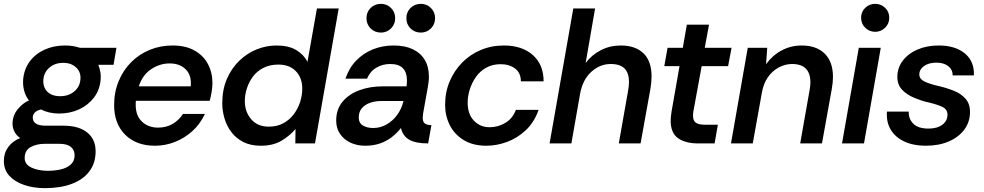

<svg xmlns="http://www.w3.org/2000/svg" viewBox="-57 -744 5103 996"><path d="M176 232Q117 232 68.5 215.5Q20 199 -8.5 168Q-37 137 -37 91Q-37 50 -14.5 19Q8 -12 48 -28Q29 -40 18.5 -60Q8 -80 8 -102Q8 -143 33.5 -175.5Q59 -208 93 -223Q76 -245 68.5 -272.5Q61 -300 63 -331Q68 -386 97.5 -425.5Q127 -465 174.5 -486.5Q222 -508 280 -508Q322 -508 358 -496H547L532 -408H453Q460 -390 463.5 -371Q467 -352 465 -331Q461 -278 430.5 -238Q400 -198 353 -176.5Q306 -155 249 -155Q223 -155 199 -160.5Q175 -166 157 -176Q138 -173 125.5 -162Q113 -151 113 -134Q113 -92 181 -92H273Q351 -92 395 -57Q439 -22 439 41Q439 102 406.5 145Q374 188 315 210Q256 232 176 232ZM191 142Q226 142 257.5 135Q289 128 309.5 110Q330 92 330 61Q330 34 310.5 18Q291 2 251 2H175Q133 2 102 19Q71 36 71 76Q71 109 106.5 125.5Q142 142 191 142ZM256 -245Q298 -245 327.5 -269Q357 -293 360 -331Q364 -369 338.5 -393.5Q313 -418 271 -418Q228 -418 199.5 -393.5Q171 -369 168 -331Q165 -293 188 -269Q211 -245 256 -245Z M747 12Q650 12 592.5 -45Q535 -102 535 -199Q535 -266 558.5 -323Q582 -380 623.5 -421.5Q665 -463 720 -485.5Q775 -508 838 -508Q906 -508 952 -482Q998 -456 1021.5 -412Q1045 -368 1045 -314Q1045 -291 1040.5 -265.5Q1036 -240 1031 -221H648Q647 -216 647 -210.5Q647 -205 647 -200Q647 -143 680 -112.5Q713 -82 763 -82Q806 -82 839 -101.5Q872 -121 892 -153H1006Q981 -100 940.5 -63.5Q900 -27 850 -7.5Q800 12 747 12ZM663 -296H932Q933 -301 933 -304.5Q933 -308 933 -311Q934 -359 903.5 -387Q873 -415 823 -415Q772 -415 727 -385Q682 -355 663 -296Z M1296 12Q1243 12 1205 -7.5Q1167 -27 1143 -59Q1119 -91 1107.5 -130Q1096 -169 1096 -208Q1096 -279 1120 -334.5Q1144 -390 1184.5 -429Q1225 -468 1275 -488Q1325 -508 1377 -508Q1440 -508 1479.5 -484.5Q1519 -461 1538 -423L1587 -700H1700L1577 0H1475L1476 -75Q1448 -41 1404 -14.5Q1360 12 1296 12ZM1337 -87Q1381 -87 1413.5 -105Q1446 -123 1467.5 -152Q1489 -181 1500 -215.5Q1511 -250 1511 -284Q1511 -340 1478 -374.5Q1445 -409 1387 -409Q1343 -409 1309.5 -392Q1276 -375 1255 -346.5Q1234 -318 1223.5 -285Q1213 -252 1213 -220Q1213 -164 1246 -125.5Q1279 -87 1337 -87Z M1838 12Q1796 12 1762 -3.5Q1728 -19 1707.5 -48.5Q1687 -78 1687 -118Q1687 -177 1720 -216.5Q1753 -256 1807.5 -276Q1862 -296 1926 -296H2052Q2053 -306 2053.5 -313.5Q2054 -321 2054 -328Q2054 -368 2033 -390Q2012 -412 1967 -412Q1928 -412 1895.5 -393Q1863 -374 1847 -336H1735Q1754 -392 1791 -430Q1828 -468 1877.5 -488Q1927 -508 1985 -508Q2043 -508 2083.5 -489Q2124 -470 2146 -434Q2168 -398 2168 -345Q2168 -333 2166.5 -321.5Q2165 -310 2163 -296L2138 -156Q2137 -149 2136.5 -142Q2136 -135 2136 -131Q2136 -112 2147 -103.5Q2158 -95 2181 -95L2164 0Q2099 0 2065.5 -19.5Q2032 -39 2023 -80Q2002 -53 1974.5 -32Q1947 -11 1913 0.5Q1879 12 1838 12ZM1879 -80Q1917 -80 1949.5 -99Q1982 -118 2004.5 -149.5Q2027 -181 2036 -220H1920Q1890 -220 1863.5 -211Q1837 -202 1820.5 -183Q1804 -164 1804 -135Q1804 -106 1825.5 -93Q1847 -80 1879 -80ZM2126 -575Q2094 -575 2072.5 -596.5Q2051 -618 2051 -650Q2051 -681 2072.5 -702.5Q2094 -724 2126 -724Q2157 -724 2178.5 -702.5Q2200 -681 2200 -650Q2200 -618 2178.5 -596.5Q2157 -575 2126 -575ZM1919 -575Q1887 -575 1865.5 -596.5Q1844 -618 1844 -650Q1844 -681 1865.5 -702.5Q1887 -724 1919 -724Q1950 -724 1971.5 -702.5Q1993 -681 1993 -650Q1993 -618 1971.5 -596.5Q1950 -575 1919 -575Z M2466 12Q2397 12 2349 -17Q2301 -46 2276.5 -94.5Q2252 -143 2252 -200Q2252 -266 2275.5 -321.5Q2299 -377 2340 -419Q2381 -461 2436.5 -484.5Q2492 -508 2557 -508Q2651 -508 2707 -458.5Q2763 -409 2763 -322H2645Q2645 -366 2615 -388.5Q2585 -411 2540 -411Q2498 -411 2465.5 -393Q2433 -375 2412 -345Q2391 -315 2380 -280Q2369 -245 2369 -211Q2369 -152 2401.5 -118Q2434 -84 2483 -84Q2527 -84 2565 -107Q2603 -130 2619 -174H2737Q2714 -109 2670 -68Q2626 -27 2572.5 -7.5Q2519 12 2466 12Z M2794 0 2917 -700H3030L2981 -417Q3012 -459 3059.5 -483.5Q3107 -508 3163 -508Q3239 -508 3281 -467.5Q3323 -427 3323 -347Q3323 -318 3317 -283L3266 0H3153L3201 -272Q3203 -285 3204.5 -296Q3206 -307 3206 -318Q3206 -365 3183 -388.5Q3160 -412 3111 -412Q3055 -412 3010 -371Q2965 -330 2952 -256L2907 0Z M3565 0Q3499 0 3460.5 -27Q3422 -54 3422 -119Q3422 -130 3423.5 -142Q3425 -154 3427 -167L3468 -401H3389L3406 -496H3485L3506 -616H3621L3599 -496H3738L3720 -401H3583L3540 -167Q3539 -161 3538.5 -155Q3538 -149 3538 -144Q3538 -118 3552.5 -107.5Q3567 -97 3600 -97H3667L3650 0Z M3735 0 3822 -496H3923L3917 -411Q3949 -456 3997 -482Q4045 -508 4102 -508Q4178 -508 4221 -466Q4264 -424 4264 -345Q4264 -331 4262.5 -315.5Q4261 -300 4258 -283L4207 0H4094L4142 -272Q4144 -282 4145.5 -295Q4147 -308 4147 -316Q4147 -412 4052 -412Q4015 -412 3981.5 -393.5Q3948 -375 3925.5 -342Q3903 -309 3895 -262L3848 0Z M4311 0 4398 -496H4512L4425 0ZM4483 -579Q4453 -579 4431.5 -600Q4410 -621 4410 -652Q4410 -683 4431.5 -703.5Q4453 -724 4483 -724Q4513 -724 4534.5 -703.5Q4556 -683 4556 -652Q4556 -621 4534.5 -600Q4513 -579 4483 -579Z M4745 12Q4680 12 4633 -10.5Q4586 -33 4563 -72.5Q4540 -112 4544 -165H4657Q4656 -127 4681 -102Q4706 -77 4760 -77Q4805 -77 4831.5 -97Q4858 -117 4858 -149Q4858 -177 4831.5 -189.5Q4805 -202 4763 -212Q4743 -216 4723.5 -222.5Q4704 -229 4685 -237Q4648 -252 4623 -278Q4598 -304 4598 -345Q4598 -392 4626 -429Q4654 -466 4702.5 -487Q4751 -508 4813 -508Q4898 -508 4948 -467Q4998 -426 4995 -353H4885Q4885 -383 4862 -401Q4839 -419 4801 -419Q4761 -419 4736.5 -401.5Q4712 -384 4712 -358Q4712 -334 4739 -321Q4766 -308 4811 -298Q4854 -288 4891.5 -273Q4929 -258 4952 -231.5Q4975 -205 4975 -164Q4975 -112 4946 -72.5Q4917 -33 4865.5 -10.5Q4814 12 4745 12Z"/></svg>

Font: Rethink Sans SemiBold
Style: Italic
Weight: 600
Italic angle: -10°
Designer: The Rethink Sans project authors (Hans Thiessen). DM Sans designed by Colophon Foundry.
Foundry: Rethink Communications LLC
Version: Version 1.001